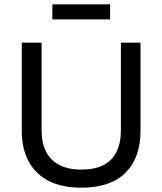

<svg xmlns="http://www.w3.org/2000/svg" viewBox="-20 -858 754 891"><path d="M357 13Q303 13 259 1.5Q215 -10 182 -32.5Q149 -55 126.5 -87Q104 -119 92.5 -160Q81 -201 81 -251V-660H173V-254Q173 -194 194 -153.5Q215 -113 256 -92Q297 -71 357 -71Q419 -71 459.5 -91.5Q500 -112 520.5 -153Q541 -194 541 -254V-660H632V-251Q632 -125 562 -56Q492 13 357 13ZM223 -768V-838H491V-768Z"/></svg>

Font: Bricolage Grotesque 96pt ExtraBold
Style: Regular
Weight: 400
Version: Version 1.001;gftools[0.9.33.dev8+g029e19f]